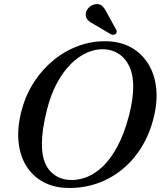

<svg xmlns="http://www.w3.org/2000/svg" viewBox="-20 -917 808 950"><path d="M510.5 -712.8Q577.2 -710.8 628.4 -682.5Q679.5 -654.1 711.5 -604.3Q743.5 -554.4 752.1 -487.2Q760.7 -419.9 741.6 -339.6Q720.7 -252.6 678.4 -185.7Q636.1 -118.8 578.2 -73.6Q520.3 -28.3 451.8 -6.5Q383.2 15.4 309.3 12.7Q242.4 10.5 191 -18.3Q139.6 -47.1 108.6 -98.3Q77.6 -149.6 71.3 -219.9Q65 -290.3 88.3 -375.7Q108.8 -451 150.1 -513.6Q191.4 -576.2 248.1 -621.8Q304.9 -667.4 371.9 -691.2Q438.9 -715 510.5 -712.8ZM325.9 -26.6Q367.7 -24.6 409.7 -41.1Q451.8 -57.6 490.7 -95.4Q529.6 -133.2 562.2 -194.8Q594.9 -256.3 617.9 -344Q629.4 -388.4 634.5 -425.4Q639.7 -462.4 639.1 -492.9Q638.5 -550.3 619.4 -589.6Q600.4 -628.9 568.7 -649.9Q537 -671 497.8 -673.2Q455.3 -675.8 412.4 -657.4Q369.4 -639 330.7 -600.5Q291.9 -562 261 -504.2Q230 -446.4 211.5 -370.3Q199 -320.6 193.3 -280.5Q187.6 -240.4 187.3 -208.7Q186.3 -118.9 225 -74.2Q263.6 -29.4 325.9 -26.6ZM509.8 -851.9 555.1 -769.5Q557.2 -764.5 557.6 -759.3Q557.9 -754 552.5 -749.3Q547.8 -745.3 541.3 -744.9Q534.8 -744.5 529.8 -746.8L446.7 -795.8Q426.1 -806 414.9 -817.5Q403.7 -829 404.2 -847.3Q404.5 -862.2 417 -876.8Q429.6 -891.3 449.1 -895.5Q471.9 -900.4 485.2 -887.8Q498.5 -875.2 509.8 -851.9Z"/></svg>

Font: Fraunces
Style: Italic
Weight: 900
Italic angle: -16°
Version: Version 1.000;[0bf87f6ff]